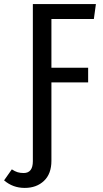

<svg xmlns="http://www.w3.org/2000/svg" viewBox="-85 -709 507 941"><path d="M167 -616V-377H347V-305H167V79Q167 143 130.5 177.5Q94 212 36 212Q-22 212 -65 175L-27 121Q-12 131 1 135Q14 139 31 139Q76 139 76 81V-689H385L375 -616Z"/></svg>

Font: Fira Sans Extra Condensed
Style: Regular
Weight: 400
Width: 1
Designer: Carrois Corporate & Edenspiekermann AG
Foundry: Carrois Corporate GbR & Edenspiekermann AG
Version: Version 4.203